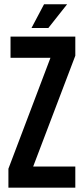

<svg xmlns="http://www.w3.org/2000/svg" viewBox="-20 -870 390 890"><path d="M204.1 -740.2H126L184.1 -850.1H291ZM329.1 -611.8 133.8 -98.1H329.1V0H19V-87.9L213.9 -602.1H28.8V-700.2H329.1Z"/></svg>

Font: BaseOne
Style: Regular
Weight: 400
Designer: Domenico Catapano
Foundry: Design by Basse
Version: Version 1.000;PS 001.001;hotconv 1.0.56